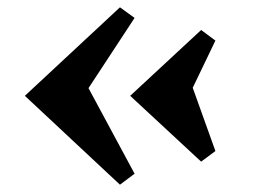

<svg xmlns="http://www.w3.org/2000/svg" viewBox="-20 -530 723 525"><path d="M348 -55 308 -25 48 -268 308 -510 348 -481 222 -289ZM569 -117 530 -88 336 -268 530 -448 569 -419 507 -290Z"/></svg>

Font: InknutAntiqua
Style: Medium
Weight: 500
Designer: Claus Eggers Srensen
Foundry: Claus Eggers Srensen
Version: Version 1.000; ttfautohint (v1.2) -l 7 -r 28 -G 50 -x 13 -D 